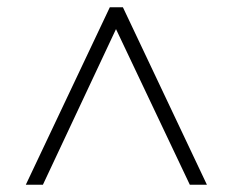

<svg xmlns="http://www.w3.org/2000/svg" viewBox="-20 -648 640 528"><path d="M51 -140 282 -628H318L549 -140H502L299 -568L98 -140Z"/></svg>

Font: Nunito Sans 7pt ExtraLight
Style: Regular
Weight: 250
Designer: Vernon Adams
Foundry: Vernon Adams
Version: Version 3.101;gftools[0.9.27]